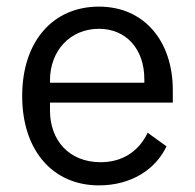

<svg xmlns="http://www.w3.org/2000/svg" viewBox="-20 -548 589 580"><path d="M279 12C376 12 450 -36 483 -106L426 -147C399 -90 349 -58 284 -58C188 -58 131 -125 131 -214V-238H502V-276C502 -422 417 -528 279 -528C139 -528 47 -422 47 -258C47 -94 139 12 279 12ZM279 -461C361 -461 416 -400 416 -309V-298H131V-305C131 -395 192 -461 279 -461Z"/></svg>

Font: IBM Plex Thai Looped
Style: Regular
Weight: 400
Designer: Mike Abbink, Paul van der Laan, Pieter van Rosmalen, Ben Mitchell, Mark Frömberg
Foundry: Bold Monday
Version: Version 1.0